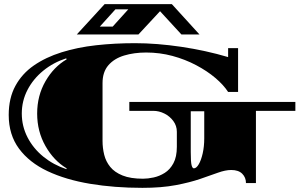

<svg xmlns="http://www.w3.org/2000/svg" viewBox="-20 -882 1443 925"><path d="M666 23Q531 23 414 3.5Q297 -16 209 -57.5Q121 -99 71.5 -166Q22 -233 22 -328Q22 -409 54 -468Q86 -527 143 -566.5Q200 -606 276.5 -630Q353 -654 443 -664Q533 -674 630 -674Q735 -674 853 -656.5Q971 -639 1079 -607V-650H1127V-439H1079Q1057 -473 1017.5 -506.5Q978 -540 925 -568Q872 -596 811 -612.5Q750 -629 684 -629Q626 -629 578 -614.5Q530 -600 502 -567.5Q474 -535 474 -482V-203Q474 -169 482 -136.5Q490 -104 511 -78Q532 -52 570.5 -36.5Q609 -21 669 -21Q692 -21 720 -27Q748 -33 773.5 -49Q799 -65 815.5 -95.5Q832 -126 832 -175V-247Q832 -276 815 -299Q798 -322 772 -335Q746 -348 718 -348H603V-391H1403V-348H1213V0H1165Q1165 -27 1147 -45Q1129 -63 1094 -63Q1066 -63 1030 -50Q994 -37 944.5 -20Q895 -3 826.5 10Q758 23 666 23ZM300 -67 301 -71Q239 -108 199 -178.5Q159 -249 159 -335Q159 -421 199 -490.5Q239 -560 301 -596L299 -601Q237 -581 188.5 -541.5Q140 -502 112.5 -449Q85 -396 85 -335Q85 -274 112.5 -220.5Q140 -167 188.5 -127.5Q237 -88 300 -67ZM914 -71Q926 -71 937.5 -90.5Q949 -110 956.5 -143Q964 -176 964 -215V-346H899V-149Q899 -101 903 -86Q907 -71 914 -71ZM350 -716 484 -862H808L941 -716H854L751 -828L647 -716ZM461 -754H523L598 -837H536Z"/></svg>

Font: Diplomata SC
Style: Regular
Weight: 400
Designer: Eduardo Rodriguez Tunni
Foundry: Eduardo Rodriguez Tunni
Version: Version 1.002; ttfautohint (v1.8.4.7-5d5b);gftools[0.9.23]